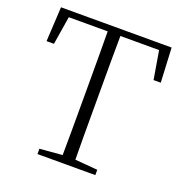

<svg xmlns="http://www.w3.org/2000/svg" viewBox="-130 -837 905 951"><g transform="rotate(20 322.5 -361.5)"><path d="M475 0V-28L356 -38C355 -103 355 -202 355 -333V-390C355 -525 355 -625 356 -690H560L585 -541H623L614 -723H31L21 -541H60L84 -690H289C290 -624 290 -524 290 -390V-333C290 -202 290 -103 289 -38L170 -28V0Z"/></g></svg>

Font: AllPunType ExtraLight
Style: Regular
Weight: 280
Version: 1.0